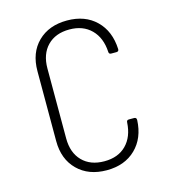

<svg xmlns="http://www.w3.org/2000/svg" viewBox="-111 -829 823 929"><g transform="rotate(-15 300.0 -365.0)"><path d="M310 10Q219 10 164 -44.5Q109 -99 109 -190V-540Q109 -632 164 -686Q219 -740 310 -740Q400 -740 455 -686.5Q510 -633 514 -542Q514 -530 502 -530H476Q464 -530 464 -542Q460 -613 419 -654Q378 -695 310 -695Q240 -695 199.5 -653.5Q159 -612 159 -540V-190Q159 -118 199.5 -76.5Q240 -35 310 -35Q379 -35 419.5 -76Q460 -117 464 -188Q464 -200 476 -200H502Q514 -200 514 -187Q510 -97 455 -43.5Q400 10 310 10Z"/></g></svg>

Font: Pitagon Sans Mono Thin
Style: Regular
Weight: 100
Monospace: yes
Designer: Travis Tran
Foundry: Pitagon
Version: Version 1.001; ttfautohint (v1.8.4.7-5d5b);gftools[0.9.26]